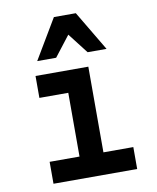

<svg xmlns="http://www.w3.org/2000/svg" viewBox="-89 -880 778 949"><g transform="rotate(-10 300.0 -405.5)"><path d="M102 0H522V-110H372V-540H107V-430H252V-110H102ZM128 -611H223L302 -713L381 -611H476L357 -811H247Z"/></g></svg>

Font: CommitMonoV143 ExtLt
Style: Regular
Weight: 200
Monospace: yes
Designer: Eigil Nikolajsen
Foundry: Eigil Nikolajsen
Version: Version 1.143